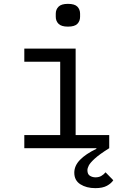

<svg xmlns="http://www.w3.org/2000/svg" viewBox="-20 -768 640 995"><path d="M332 -630Q298 -630 283.5 -644.5Q269 -659 269 -681V-697Q269 -719 283.5 -733.5Q298 -748 332 -748Q367 -748 381 -733.5Q395 -719 395 -697V-681Q395 -659 381 -644.5Q367 -630 332 -630ZM474 207Q428 207 396.5 187Q365 167 365 127Q365 91 394.5 60.5Q424 30 480 3L479 0H106V-68H292V-448H106V-516H372V-68H546V0Q495 32 471 54Q447 76 440 90Q433 104 433 114Q433 135 446 143Q459 151 475 151Q492 151 504.5 144Q517 137 527 125L567 166Q557 182 534.5 194.5Q512 207 474 207Z"/></svg>

Font: Lilex Nerd Font
Style: Regular
Weight: 400
Designer: Mike Abbink, Paul van der Laan, Pieter van Rosmalen, Mikhael Khrustik
Foundry: Mikhael Khrustik
Version: Version 2.400; ttfautohint (v1.8.4.7-5d5b);Nerd Fonts 3.3.0